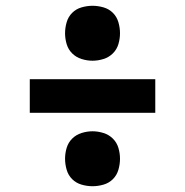

<svg xmlns="http://www.w3.org/2000/svg" viewBox="-20 -672 640 664"><path d="M300 -462Q281 -462 262 -468Q243 -474 229.5 -487.5Q216 -501 210.5 -519.5Q205 -538 205 -557Q205 -576 210.5 -595Q216 -614 229.5 -627.5Q243 -641 262 -646.5Q281 -652 300 -652Q319 -652 338 -646.5Q357 -641 370.5 -627.5Q384 -614 389.5 -595Q395 -576 395 -557Q395 -538 389.5 -519.5Q384 -501 370.5 -487.5Q357 -474 338 -468Q319 -462 300 -462ZM83 -282V-398H517V-282ZM300 -28Q281 -28 262 -33.5Q243 -39 229.5 -52.5Q216 -66 210.5 -85Q205 -104 205 -123Q205 -142 210.5 -160.5Q216 -179 229.5 -192.5Q243 -206 262 -212Q281 -218 300 -218Q319 -218 338 -212Q357 -206 370.5 -192.5Q384 -179 389.5 -160.5Q395 -142 395 -123Q395 -104 389.5 -85Q384 -66 370.5 -52.5Q357 -39 338 -33.5Q319 -28 300 -28Z"/></svg>

Font: Iosevka Curly Slab HvEx
Style: Regular
Weight: 900
Width: 7
Monospace: yes
Designer: Belleve Invis
Foundry: Belleve Invis
Version: Version 11.1.0; ttfautohint (v1.8.3)